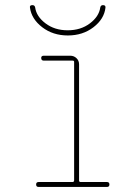

<svg xmlns="http://www.w3.org/2000/svg" viewBox="-20 -740 540 760"><path d="M98.6 -710Q96.7 -719.7 108.4 -719.7Q117.2 -719.7 119.1 -710.9Q124 -674.8 160.2 -647.5Q196.3 -620.1 248 -620.1Q299.8 -620.1 335.9 -647.5Q372.1 -674.8 377 -710.9Q378.9 -719.7 387.7 -719.7Q398.4 -719.7 397.5 -710Q392.6 -665 350.1 -632.3Q307.6 -599.6 248.5 -599.6Q189.5 -599.6 147 -632.3Q104.5 -665 98.6 -710ZM293 -25.4Q293 -20.5 297.9 -19.5H403.3Q413.1 -19.5 413.1 -9.8Q413.1 0 403.3 0H132.8Q123 0 123 -9.8Q123 -19.5 132.8 -19.5H267.6Q272.5 -19.5 273.4 -25.4V-495.1Q273.4 -500 267.6 -500H153.3Q143.6 -500 143.1 -509.8Q142.6 -519.5 153.3 -519.5H257.8Q272.5 -519.5 282.7 -509.8Q293 -500 293 -485.4Z"/></svg>

Font: Rounded-L Mgen+ 2m thin
Style: Regular
Weight: 100
Designer: [Source Han Sans]
Ryoko NISHIZUKA  (kana & ideographs); Paul D. Hunt (Latin, Greek & Cyrillic); Wenlong ZHANG  (bopomofo
Version: Version 1.059.20150602